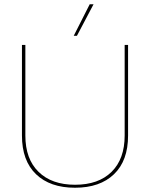

<svg xmlns="http://www.w3.org/2000/svg" viewBox="-20 -871 704 901"><path d="M581 -660V-235Q581 -117 515 -53.5Q449 10 332 10Q215 10 149 -53.5Q83 -117 83 -235V-660H99V-235Q99 -125 161 -64.5Q223 -4 332 -4Q442 -4 503.5 -64.5Q565 -125 565 -235V-660ZM401 -851H419L341 -703H326Z"/></svg>

Font: Work Sans Thin
Style: Regular
Weight: 250
Designer: Wei Huang
Foundry: Wei Huang
Version: Version 2.012